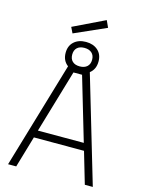

<svg xmlns="http://www.w3.org/2000/svg" viewBox="-146 -1100 885 1184"><g transform="rotate(15 296.5 -508.0)"><path d="M401 -756Q401 -706 366 -679L567 0H516L457 -201H137L78 0H26L227 -679Q191 -706 191 -756Q191 -801 220 -827Q249 -853 296 -853Q343 -853 372 -827Q401 -801 401 -756ZM269 -651 150 -248H443L324 -651ZM249.5 -799.5Q233 -784 233 -756Q233 -728 249.5 -712.5Q266 -697 296 -697Q326 -697 343 -712.5Q360 -728 360 -756Q360 -784 343 -799.5Q326 -815 296 -815Q266 -815 249.5 -799.5ZM183 -919 384 -1016 404 -972 201 -882Z"/></g></svg>

Font: TitilliumText
Style: Light
Weight: 300
Designer: Accademia di Belle Arti di Urbino and others
Foundry: Accademia di Belle Arti di Urbino and others.
Version: Version 60.001